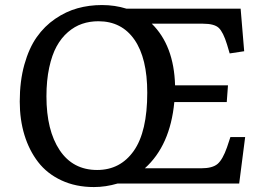

<svg xmlns="http://www.w3.org/2000/svg" viewBox="-20 -735 1037 769"><path d="M59.1 -328.1Q59.1 -410.2 77.6 -476.3Q96.2 -542.5 127.2 -586.4Q158.2 -630.4 201.2 -659.7Q244.1 -689 290.5 -701.9Q336.9 -714.8 388.2 -714.8Q440.4 -714.8 486.8 -700.2H943.8L958 -529.8L899.9 -521L889.2 -557.1Q874 -606.4 856.2 -623.3Q838.4 -640.1 793 -640.1H587.9Q676.8 -552.7 681.2 -393.1H893.1L888.2 -326.2H678.2Q661.6 -151.9 560.1 -61H786.1Q831.1 -61 851.6 -78.6Q872.1 -96.2 889.2 -145L902.8 -186H961.9L938 0H451.2Q403.3 14.2 356 14.2Q283.7 14.2 226.3 -12.5Q168.9 -39.1 132.8 -85.9Q96.7 -132.8 77.9 -194.3Q59.1 -255.9 59.1 -328.1ZM166 -349.1Q166 -212.9 219 -133.5Q272 -54.2 369.1 -54.2Q461.9 -54.2 515.9 -130.9Q569.8 -207.5 569.8 -363.8Q569.8 -502 518.6 -575.9Q467.3 -649.9 374 -649.9Q339.4 -649.9 309.1 -639.6Q278.8 -629.4 252.2 -606.4Q225.6 -583.5 206.8 -549.3Q188 -515.1 177 -463.9Q166 -412.6 166 -349.1Z"/></svg>

Font: Literata Book Medium
Style: Italic
Weight: 500
Italic angle: -3°
Designer: Latin by Veronika Burian and Jose Scaglione. Greek by Irene Vlachou. Cyrillic by Vera Evstafieva
Foundry: TypeTogether
Version: Version 1.003;PS 001.003;hotconv 1.0.88;makeotf.lib2.5.64775